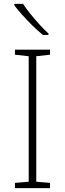

<svg xmlns="http://www.w3.org/2000/svg" viewBox="-20 -970 334 990"><path d="M238 0H57V-27L128 -33V-680L57 -688V-714H238V-688L167 -680V-33L238 -27ZM99 -950Q113 -928 135.5 -900Q158 -872 183 -844.5Q208 -817 230 -797V-790H201Q175 -811 147 -838.5Q119 -866 94.5 -893.5Q70 -921 54 -942V-950Z"/></svg>

Font: Noto Sans Khmer UI ExtraLight
Style: Regular
Weight: 200
Designer: Danh Hong and the Monotype Design Team
Foundry: Monotype Imaging Inc.
Version: Version 2.002; ttfautohint (v1.8.4.7-5d5b)